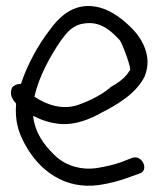

<svg xmlns="http://www.w3.org/2000/svg" viewBox="-20 -580 527 632"><path d="M20 -292C9 -269 23 -250 33 -239C29 -184 39 -148 61 -107C108 -19 193 45 306 29C340 24 370 16 398 6L437 -8C473 -17 449 -70 418 -61H417L378 -46C355 -38 330 -32 300 -27C241 -18 189 -39 158 -71C126 -102 95 -142 89 -199C117 -184 146 -175 178 -172C231 -168 278 -189 314 -209C365 -235 429 -272 457 -330V-331C482 -394 448 -452 415 -486C385 -516 349 -544 309 -555C230 -576 179 -531 142 -479C107 -434 70 -368 49 -304C33 -304 23 -296 20 -292ZM93 -262 94 -264C108 -329 148 -399 178 -443C201 -476 222 -499 259 -503C311 -510 344 -480 374 -448C382 -439 419 -341 406 -347C394 -325 368 -306 342 -292V-291C313 -267 277 -249 238 -235C187 -217 134 -234 93 -262Z"/></svg>

Font: Stray Cat
Style: BdCn
Weight: 700
Version: Version 1.0